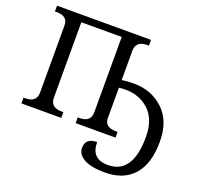

<svg xmlns="http://www.w3.org/2000/svg" viewBox="-159 -891 1371 1318"><g transform="rotate(20 527.0 -232.0)"><path d="M38.1 -713.9H725.1V-671.9H711.9Q629.9 -671.9 629.9 -600.1V-386.2Q666 -392.1 719.2 -392.1Q846.2 -392.1 933.6 -310.5Q1021 -229 1021 -77.1Q1021 83.5 947.3 166.7Q873.5 250 738.8 250Q637.2 250 585.2 221.2Q533.2 192.4 533.2 144Q533.2 71.8 617.2 71.8Q617.2 194.8 738.8 194.8Q919.9 194.8 919.9 -75.2Q919.9 -202.1 850.8 -267.6Q781.7 -333 678.2 -333Q652.8 -333 629.9 -330.1V-108.9Q629.9 -42 711.9 -42H725.1V0H434.1V-42H446.8Q528.8 -42 528.8 -113.8V-664.1H233.9V-113.8Q233.9 -42 315.9 -42H329.1V0H38.1V-42H50.8Q132.8 -42 132.8 -113.8V-604Q132.8 -671.9 50.8 -671.9H38.1Z"/></g></svg>

Font: Droid Serif
Style: Regular
Weight: 400
Designer: Monotype Design team
Foundry: Monotype Imaging Inc.
Version: Version 1.03